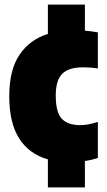

<svg xmlns="http://www.w3.org/2000/svg" viewBox="-20 -690 463 830"><path d="M187 120V-1Q106 -24 63 -91.2Q20 -158.5 20 -274Q20 -388 64.5 -453.5Q109 -519 187 -543.5V-670H347V-557.5Q375.5 -555 403 -550V-394Q388 -396.5 371.5 -397.8Q355 -399 339 -399Q277 -399 249 -371Q221 -343 221 -277Q221 -203.5 247.5 -176.2Q274 -149 327 -149Q359.5 -149 403 -163V-7Q377.5 1.5 347 6V120Z"/></svg>

Font: Encode Sans Condensed Condensed Black
Style: Regular
Weight: 900
Width: 3
Designer: Multiple Designers
Foundry: Impallari Type
Version: Version 3.000; ttfautohint (v1.8.3) -l 8 -r 50 -G 200 -x 14 